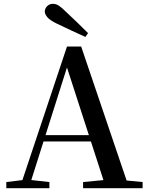

<svg xmlns="http://www.w3.org/2000/svg" viewBox="-20 -983 775 1003"><path d="M440 -810 426 -790Q388 -807 350 -825Q312 -843 274 -861Q240 -878 227 -893.5Q214 -909 214 -923Q214 -938 226 -950.5Q238 -963 257 -963Q272 -963 286.5 -954Q301 -945 325 -921Q353 -895 382 -867Q411 -839 440 -810ZM13 0V-32L112 -44H130L238 -32V0ZM83 0 330 -740H404L655 0H534L319 -664H339L336 -650L130 0ZM193 -244 199 -277H510L516 -244ZM414 0V-32L549 -45H590L725 -32V0Z"/></svg>

Font: Noto Serif KR SemiBold
Style: Regular
Weight: 600
Designer: Ryoko NISHIZUKA 西塚涼子 (kana & ideographs); Frank Grießhammer (Latin, Greek & Cyrillic); Wenlong ZHANG 张文龙 (bopomofo); San
Foundry: Adobe
Version: Version 2.003-H1;hotconv 1.1.1;makeotfexe 2.6.0